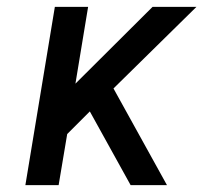

<svg xmlns="http://www.w3.org/2000/svg" viewBox="-20 -540 640 560"><path d="M54 0 140 -520H237L200 -296L425 -520H553L311 -282L467 0H361L242 -215L176 -149L151 0Z"/></svg>

Font: Iosevka Etoile Medium Oblique
Style: Regular
Weight: 500
Italic angle: -9°
Designer: Belleve Invis
Foundry: Belleve Invis
Version: Version 15.5.2; ttfautohint (v1.8.4)